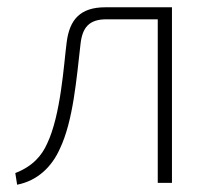

<svg xmlns="http://www.w3.org/2000/svg" viewBox="-20 -502 583 527"><path d="M452 -482H269C201 -482 171 -449 163 -386C155 -324 147 -186 109 -107C95 -76 71 -46 22 -27L27 5C83 -6 122 -44 144 -93C181 -170 190 -286 201 -381C206 -427 225 -449 272 -449H413V0H452Z"/></svg>

Font: Exo 2 Extra Light
Style: Regular
Weight: 250
Designer: Natanael Gama
Version: Version 1.001;PS 001.001;hotconv 1.0.88;makeotf.lib2.5.64775